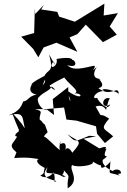

<svg xmlns="http://www.w3.org/2000/svg" viewBox="-20 -917 695 1052"><path d="M237 -317C209 -306 174 -367 192 -384C220 -415 248 -416 264 -443C311 -403 246 -440 253 -449C315 -490 374 -503 325 -505C343 -462 427 -418 388 -405C439 -410 437 -354 339 -427C390 -340 351 -342 354 -440L269 -374L276 -287ZM469 -173C389 -142 397 -133 349 -182C410 -137 440 -153 376 -80C345 -138 327 -71 340 -104C346 -172 275 -88 323 -155C291 -116 306 -52 354 -92C300 -79 333 -74 308 -95C288 -107 235 -168 220 -169C245 -206 247 -172 226 -234C186 -265 241 -224 197 -263C197 -303 222 -307 171 -319H230L331 -328L344 -262L399 -256L506 -225L512 -184L555 -133L600 -170C552 -215 525 -205 578 -267C508 -314 553 -248 503 -335C476 -316 535 -363 561 -315C571 -352 573 -366 582 -378C535 -392 531 -311 584 -345C568 -303 518 -364 512 -381C478 -369 500 -419 551 -418C516 -436 595 -431 631 -403C626 -455 590 -379 519 -434C579 -448 488 -510 527 -481C549 -489 463 -472 510 -550C461 -503 521 -562 490 -556C403 -535 377 -535 348 -560C434 -534 371 -627 366 -569C393 -595 369 -608 290 -594C301 -547 238 -532 272 -580C276 -580 301 -520 249 -619C279 -510 240 -545 221 -495C229 -478 240 -462 182 -426C212 -404 216 -489 250 -513C215 -499 153 -464 149 -452C181 -483 106 -413 180 -399C137 -389 138 -371 114 -362C98 -370 114 -316 27 -285C113 -307 101 -277 115 -218C38 -174 50 -156 134 -177C104 -203 148 -194 46 -299C70 -232 106 -155 84 -209C78 -127 3 -135 76 -78C70 -90 77 -98 58 -51C143 -58 172 -47 197 -45C180 -49 170 -23 225 3C216 32 227 31 201 45C232 66 260 46 274 27C289 72 266 88 289 75C272 68 190 61 241 -1C217 55 257 14 319 48C354 -13 294 37 340 50C289 65 357 -5 320 6C379 67 345 33 351 115C423 68 356 15 375 -13C398 3 502 -10 488 -31C494 -32 548 13 539 -29C511 45 598 -36 585 -37C582 55 564 19 635 45C613 19 601 44 643 33C644 -9 558 24 625 28C581 20 535 -13 543 -41C599 -83 529 -31 564 -103C540 -88 591 -128 524 -104L437 -157L507 -170ZM173 -840 171 -872 167 -736 96 -716 162 -649 190 -603 219 -657 289 -683 404 -633 361 -712 404 -730 450 -782 544 -686 620 -727 581 -772 626 -845 548 -832 552 -897 390 -798 304 -826 294 -852 206 -865 220 -890Z"/></svg>

Font: Hussar Lance
Style: ExBd
Weight: 700
Foundry: Cannot Into Space Fonts, PlusOne Fonts
Version: Version 2.270